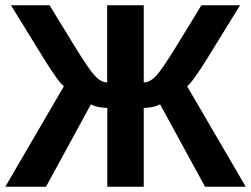

<svg xmlns="http://www.w3.org/2000/svg" viewBox="-23 -708 952 728"><path d="M383.8 0V-298.8Q368.2 -298.8 349.4 -302.7Q330.6 -306.6 321.8 -312.5L151.4 0H-2.9L219.2 -380.9Q197.8 -397.5 141.1 -489.3L18.6 -688H165L261.7 -529.8Q314.9 -443.4 337.9 -419.4Q360.4 -395.5 383.3 -395.5V-688H522V-395.5Q544.9 -395.5 567.4 -418.9Q588.9 -440.4 644 -529.8L740.7 -688H887.2L764.6 -489.3Q708 -397.5 686.5 -380.9L908.7 0H754.4L584 -312.5Q557.1 -298.8 522 -298.8V0Z"/></svg>

Font: Arimo
Style: Bold
Weight: 700
Designer: Steve Matteson
Foundry: Monotype Imaging Inc.
Version: Version 1.33